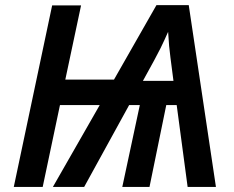

<svg xmlns="http://www.w3.org/2000/svg" viewBox="-20 -735 922 755"><path d="M567.9 0H460.9L529.8 -321.8H487.8L311 0H188L372.1 -321.8H215.8L147.9 0H34.2L185.1 -713.9H298.8L236.8 -421.9H428.2L595.2 -714.8H722.2L829.1 0H717.8L674.8 -321.8H633.8ZM662.1 -417Q647 -531.2 645 -554.7Q643.1 -578.1 641.1 -609.9Q627.4 -578.6 611.6 -546.1Q595.7 -513.7 542 -417Z"/></svg>

Font: Open Sans Semibold
Style: Italic
Weight: 600
Italic angle: -12°
Foundry: Ascender Corporation
Version: Version 1.10